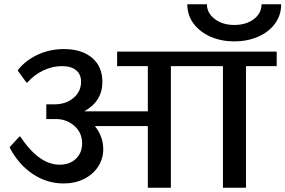

<svg xmlns="http://www.w3.org/2000/svg" viewBox="-20 -880 1338 900"><path d="M1277 -570H1133V0H1025V-570H781V0H673V-289H425Q464 -239 464 -181Q464 -136 440 -99Q416 -62 373.5 -41Q331 -20 278 -20Q200 -20 133.5 -64.5Q67 -109 26 -187V-191L71 -240H75Q163 -108 259 -108Q307 -108 336 -136Q365 -164 365 -208Q365 -258 328.5 -290Q292 -322 242 -322H197V-391H236Q289 -391 324.5 -421Q360 -451 360 -497Q360 -532 336.5 -551Q313 -570 270 -570Q226 -570 183.5 -550Q141 -530 108 -493H104L64 -548V-552Q101 -598 157.5 -624Q214 -650 280 -650Q363 -650 411.5 -609Q460 -568 460 -496Q460 -406 375 -358H673V-570H529V-638H1277ZM858 -860H950Q950 -819 986.5 -791Q1023 -763 1078 -763Q1134 -763 1170 -790.5Q1206 -818 1206 -860H1298Q1298 -808 1268.5 -768.5Q1239 -729 1189 -707.5Q1139 -686 1078 -686Q1018 -686 968 -707.5Q918 -729 888 -768.5Q858 -808 858 -860Z"/></svg>

Font: Amiko SemiBold
Style: Regular
Weight: 600
Designer: Pablo Impallari, Rodrigo Fuenzalida, Andres Torresi
Foundry: Impallari Type
Version: Version 1.001; ttfautohint (v1.3)